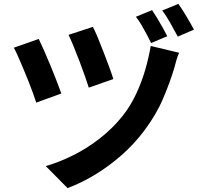

<svg xmlns="http://www.w3.org/2000/svg" viewBox="-20 -888 1040 986"><path d="M457 -750Q467 -731 481.5 -696.5Q496 -662 511.5 -621.5Q527 -581 541 -543.5Q555 -506 562 -482L436 -438Q429 -461 416 -497.5Q403 -534 388 -574Q373 -614 358 -650Q343 -686 332 -709ZM900 -617Q891 -599 885.5 -577.5Q880 -556 875 -539Q854 -468 818 -383Q782 -298 720 -216Q668 -147 603.5 -90.5Q539 -34 469 8.5Q399 51 327 78L215 -35Q284 -55 355.5 -90.5Q427 -126 493 -177.5Q559 -229 610 -293Q651 -345 680 -407.5Q709 -470 727 -533.5Q745 -597 754 -652ZM179 -688Q190 -665 206.5 -628Q223 -591 240 -549.5Q257 -508 271.5 -470.5Q286 -433 295 -408L166 -361Q160 -380 149.5 -409.5Q139 -439 125.5 -472.5Q112 -506 98 -539.5Q84 -573 72 -600Q60 -627 51 -643ZM761 -836Q773 -818 788 -793.5Q803 -769 816.5 -744.5Q830 -720 839 -702L756 -667Q746 -688 733 -712.5Q720 -737 706 -760.5Q692 -784 678 -802ZM896 -868Q909 -850 924 -826Q939 -802 953 -777.5Q967 -753 976 -736L893 -700Q876 -731 855 -769Q834 -807 813 -834Z"/></svg>

Font: Farlight84_Sys_V01
Style: Bold
Weight: 700
Designer: Monotype Design Team, Nadine Chahine and Nizar Qandah
Foundry: Monotype Imaging Inc.
Version: Version 2.004;October 31, 2024;FontCreator 14.0.0.2814 64-bi